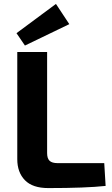

<svg xmlns="http://www.w3.org/2000/svg" viewBox="-20 -955 572 978"><path d="M333 -832 107 -723 64 -786 265 -935ZM220 -690V-175Q220 -148 232.5 -136Q245 -124 274 -124H511L518 -8Q417 3 226 3Q146 3 107 -37Q68 -77 68 -144V-690Z"/></svg>

Font: Exo 2.0
Style: Bold
Weight: 700
Designer: Natanael Gama
Version: Version 1.001;PS 001.001;hotconv 1.0.70;makeotf.lib2.5.58329